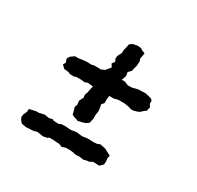

<svg xmlns="http://www.w3.org/2000/svg" viewBox="-123 -753 846 825"><g transform="rotate(30 300.0 -340.5)"><path d="M275 -203 270 -206 255 -210 244 -216 240 -233 235 -249 240 -262 238 -282 248 -301 247 -318 252 -330 254 -343 259 -364 231 -367 221 -362 199 -364H178L165 -360L145 -361L139 -365L114 -368L100 -382L107 -394L101 -412L109 -425L127 -438H144L165 -441L183 -443L206 -442L218 -445H245L251 -444L269 -452L288 -475L279 -490L289 -504L283 -516L284 -530L295 -551V-563L303 -599L317 -608L339 -612L357 -610L361 -606L380 -598L375 -569L379 -558L378 -536L373 -519L371 -507L357 -492L360 -474L352 -451H368L387 -443L408 -444L419 -447L435 -451H449L469 -452L487 -448L501 -444L508 -437V-422L516 -409L512 -390L502 -383L488 -370L475 -365L460 -361H449L437 -365L413 -369H397H381L363 -364H340L338 -345V-327L328 -316L332 -294L333 -282L330 -264V-246L325 -222L310 -212L293 -207ZM113 -70 97 -69 74 -73 64 -85 58 -97 60 -110 68 -128 69 -143 102 -150H115L141 -156L161 -152L180 -156L187 -152L213 -151L221 -156L242 -157L269 -155L291 -158L297 -159L322 -156H328L350 -159H365L381 -158L400 -160L411 -165L439 -159L450 -153L471 -142L467 -130L469 -113L468 -98L453 -83L421 -84L407 -76L395 -75L380 -71L361 -74L340 -73L329 -76L311 -78H290L272 -72L257 -78L237 -79L232 -80H206L200 -75L180 -71L150 -76L133 -71Z"/></g></svg>

Font: Winky Rough Medium
Style: Italic
Weight: 500
Italic angle: -8.97852°
Designer: Simon Atzbach
Foundry: typofactur
Version: Version 1.206; ttfautohint (v1.8.4.7-5d5b)